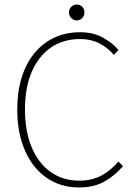

<svg xmlns="http://www.w3.org/2000/svg" viewBox="-20 -814 602 846"><path d="M328 12Q247 12 185.5 -30.5Q124 -73 90 -150.5Q56 -228 56 -332Q56 -410 75.5 -472.5Q95 -535 132 -580Q169 -625 220 -648.5Q271 -672 334 -672Q391 -672 434 -648Q477 -624 502 -594L482 -572Q455 -604 418 -623Q381 -642 334 -642Q258 -642 203.5 -604Q149 -566 119.5 -496.5Q90 -427 90 -332Q90 -237 119 -166.5Q148 -96 202 -57Q256 -18 330 -18Q383 -18 424 -39Q465 -60 502 -102L522 -82Q485 -39 439 -13.5Q393 12 328 12ZM318 -724Q305 -724 294.5 -734Q284 -744 284 -760Q284 -775 294.5 -784.5Q305 -794 318 -794Q332 -794 342 -784.5Q352 -775 352 -760Q352 -744 342 -734Q332 -724 318 -724Z"/></svg>

Font: Source Sans Variable
Style: Regular
Weight: 200
Designer: Paul D. Hunt
Foundry: Adobe Systems Incorporated
Version: Version 3.006;hotconv 1.0.111;makeotfexe 2.5.65597